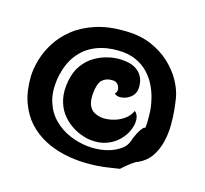

<svg xmlns="http://www.w3.org/2000/svg" viewBox="-156 -1024 1422 1330"><g transform="rotate(20 555.0 -358.5)"><path d="M1036 -522Q1044 -491 1054 -440Q1064 -389 1068.5 -329Q1073 -269 1064 -209Q1055 -149 1027 -98Q999 -47 943 -15Q940 -14 939.5 -13.5Q939 -13 939 -13Q931 -12 902 13Q873 38 840 74Q840 74 837 75Q834 76 817.5 79.5Q801 83 762 93Q688 111 607.5 117Q527 123 448.5 113Q370 103 299.5 73.5Q229 44 173.5 -7.5Q118 -59 83 -136Q48 -213 41 -319Q38 -374 51 -440Q64 -506 98 -572Q132 -638 192 -695Q252 -752 341.5 -790Q431 -828 555 -836Q656 -843 738 -816.5Q820 -790 881.5 -742Q943 -694 982 -636Q1021 -578 1036 -522ZM803 -67Q829 -90 836.5 -108Q844 -126 844 -126Q853 -165 865.5 -194.5Q878 -224 889.5 -239.5Q901 -255 904 -251Q910 -245 908.5 -283.5Q907 -322 899 -380Q899 -380 894 -404Q889 -428 876 -466Q863 -504 838.5 -545.5Q814 -587 775 -622.5Q736 -658 680 -678Q624 -698 546 -692Q465 -685 408.5 -659Q352 -633 315.5 -595.5Q279 -558 258.5 -515Q238 -472 229.5 -431Q221 -390 219 -358Q214 -265 242.5 -197Q271 -129 323.5 -85Q376 -41 441 -19.5Q506 2 573.5 3.5Q641 5 701.5 -13.5Q762 -32 803 -67ZM800 -338Q825 -321 830 -285.5Q835 -250 821.5 -207.5Q808 -165 775.5 -126.5Q743 -88 692.5 -64.5Q642 -41 573 -44Q544 -45 505.5 -56Q467 -67 427 -90.5Q387 -114 354.5 -152Q322 -190 305 -245Q288 -300 295 -375Q302 -446 332.5 -496Q363 -546 407 -577Q451 -608 499.5 -623.5Q548 -639 591 -640Q650 -642 686 -627Q722 -612 741 -587Q760 -562 766.5 -535Q773 -508 771 -485Q769 -455 750.5 -434Q732 -413 707.5 -402.5Q683 -392 661 -392.5Q639 -393 628 -406Q641 -415 639.5 -434.5Q638 -454 623.5 -470.5Q609 -487 580 -485Q536 -482 511 -454Q486 -426 486 -352Q486 -299 502 -269.5Q518 -240 544.5 -228.5Q571 -217 602 -216Q633 -215 673.5 -227.5Q714 -240 749 -267.5Q784 -295 800 -338Z"/></g></svg>

Font: Potta One
Style: Regular
Weight: 400
Designer: 108,108go
Foundry: Font Zone 108
Version: Version 1.000